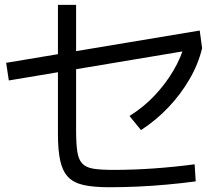

<svg xmlns="http://www.w3.org/2000/svg" viewBox="-20 -807 920 799"><path d="M221.1 -248.9V-786.7H296.7V-264.4Q296.7 -208.9 301.7 -176.1Q306.7 -143.3 322.2 -126.7Q337.8 -110 368.3 -105Q398.9 -100 451.1 -100Q534.4 -100 620.6 -106.1Q706.7 -112.2 790 -123.3L794.4 -52.2Q735.6 -44.4 675 -38.9Q614.4 -33.3 553.9 -30.6Q493.3 -27.8 434.4 -27.8Q368.9 -27.8 327.2 -37.2Q285.6 -46.7 262.8 -71.1Q240 -95.6 230.6 -138.3Q221.1 -181.1 221.1 -248.9ZM16.7 -472.2 5.6 -545.6 811.1 -680 821.1 -606.7ZM518.9 -324.4Q577.8 -361.1 623.3 -409.4Q668.9 -457.8 701.7 -513.3Q734.4 -568.9 751.1 -630L821.1 -606.7Q805.6 -541.1 768.9 -477.8Q732.2 -414.4 681.1 -360.6Q630 -306.7 566.7 -265.6Z"/></svg>

Font: Paperlogy 4 Regular
Style: Regular
Weight: 400
Designer: redesigned by Lee Juim, glyphs from Gmarket Sans & Montserrat
Foundry: PT&
Version: Version 1.001